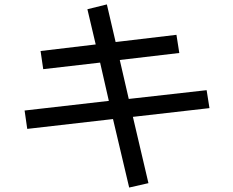

<svg xmlns="http://www.w3.org/2000/svg" viewBox="-20 -798 1040 857"><path d="M89.8 -304.7 465.8 -347.7 426.8 -518.6 172.9 -489.3 161.1 -570.3 407.2 -599.6 370.1 -756.8 457 -778.3 496.1 -610.4 767.6 -642.6 780.3 -561.5 514.6 -530.3 554.7 -356.4 902.3 -395.5 915 -315.4 573.2 -276.4 642.6 19.5 556.6 39.1 484.4 -266.6 101.6 -222.7Z"/></svg>

Font: Gothic A1 Medium
Style: Regular
Weight: 500
Designer: HanYang I&C Co.,Ltd.
Foundry: HanYang I&C Co.,Ltd.
Version: Version 2.50